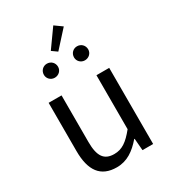

<svg xmlns="http://www.w3.org/2000/svg" viewBox="-226 -1058 1058 1186"><g transform="rotate(-30 303.5 -465.0)"><path d="M251 13C325 13 379 -26 430 -85H433L440 0H516V-543H425V-158C373 -94 334 -66 278 -66C206 -66 176 -109 176 -210V-543H84V-199C84 -60 136 13 251 13ZM195 -658C224 -658 246 -680 246 -707C246 -736 224 -758 195 -758C167 -758 145 -736 145 -707C145 -680 167 -658 195 -658ZM294 -787 401 -905 348 -943 256 -814ZM410 -658C439 -658 461 -680 461 -707C461 -736 439 -758 410 -758C382 -758 360 -736 360 -707C360 -680 382 -658 410 -658Z"/></g></svg>

Font: GenYoGothic2 TW R
Style: Regular
Weight: 400
Version: Version 2.100;PS 2.1;hotconv 16.6.51;makeotf.lib2.5.65220 DE